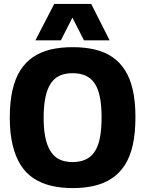

<svg xmlns="http://www.w3.org/2000/svg" viewBox="-20 -951 742 981"><path d="M351 -123Q378 -123 401.5 -130Q425 -137 443 -152.5Q461 -168 473.5 -193.5Q486 -219 492.5 -258.5Q499 -298 499 -351Q499 -404 492.5 -443Q486 -482 473.5 -507.5Q461 -533 442.5 -548.5Q424 -564 401 -570.5Q378 -577 351 -577Q324 -577 301.5 -570.5Q279 -564 261 -549Q243 -534 230 -508Q217 -482 210 -442.5Q203 -403 203 -350Q203 -296 210 -257.5Q217 -219 230 -193Q243 -167 261 -151.5Q279 -136 302 -129.5Q325 -123 351 -123ZM352 10Q291 10 241 -2Q191 -14 151.5 -40Q112 -66 85.5 -108Q59 -150 44.5 -210Q30 -270 30 -350Q30 -430 43.5 -489.5Q57 -549 83.5 -591Q110 -633 149 -659.5Q188 -686 238.5 -698Q289 -710 351 -710Q414 -710 464.5 -698Q515 -686 553.5 -660Q592 -634 618.5 -592.5Q645 -551 658.5 -491.5Q672 -432 672 -353Q672 -271 658.5 -210.5Q645 -150 618 -108Q591 -66 552 -40Q513 -14 463 -2Q413 10 352 10ZM161 -745 257 -931H446L540 -745H409L350 -861L291 -745Z"/></svg>

Font: Georama ExtraCondensed Thin
Style: Bold
Weight: 700
Version: Version 1.001